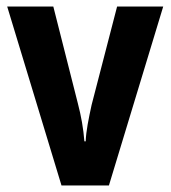

<svg xmlns="http://www.w3.org/2000/svg" viewBox="-20 -567 522 587"><path d="M168 0H313L479 -547H338L260 -246C251 -204 243 -166 242 -135H238C235 -174 228 -213 218 -251L143 -547H2Z"/></svg>

Font: Noto Sans Ethiopic Condensed
Style: Bold
Weight: 700
Width: 3
Designer: Monotype Design Team
Foundry: Monotype Imaging Inc.
Version: Version 2.102